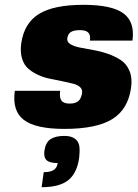

<svg xmlns="http://www.w3.org/2000/svg" viewBox="-20 -530 577 804"><path d="M261.7 -369.1Q259.8 -354.5 274.7 -345.2Q289.6 -335.9 314.9 -330.8Q340.3 -325.7 371.3 -320.3Q402.3 -314.9 432.4 -304.4Q462.4 -293.9 486.3 -278.1Q510.3 -262.2 522.5 -232.4Q534.7 -202.6 528.8 -162.1Q516.1 -71.8 449.7 -31Q383.3 9.8 249.5 9.8Q128.9 9.8 79.6 -28.1Q30.3 -65.9 42 -149.9H231.9Q228 -121.6 237.3 -108.9Q246.6 -96.2 271.5 -96.2Q295.9 -96.2 308.1 -106.7Q320.3 -117.2 323.7 -141.1Q325.7 -155.8 314.9 -165.5Q304.2 -175.3 284.9 -179.9Q265.6 -184.6 240.7 -189.9Q215.8 -195.3 189.9 -200.2Q164.1 -205.1 140.1 -216.1Q116.2 -227.1 98.4 -242.4Q80.6 -257.8 72.3 -284.9Q64 -312 68.8 -348.1Q81.1 -433.1 142.8 -471.4Q204.6 -509.8 329.6 -509.8Q448.2 -509.8 496.8 -474.1Q545.4 -438.5 534.7 -359.9H356.4Q359.9 -382.8 349.9 -393.3Q339.8 -403.8 314.9 -403.8Q289.1 -403.8 276.6 -395.8Q264.2 -387.7 261.7 -369.1ZM249.5 39.1Q278.8 39.1 294.7 51.5Q310.5 64 312.5 84.5Q314.5 105 311.5 130.9Q302.2 195.8 265.4 224.9Q228.5 253.9 154.3 253.9L163.1 190.9Q190.9 190.9 204.8 181.9Q218.8 172.9 221.7 152.8Q188 152.8 175 140.6Q162.1 128.4 166 101.1Q170.9 66.4 191.7 52.7Q212.4 39.1 249.5 39.1Z"/></svg>

Font: Fivo Sans Black
Style: Regular
Weight: 900
Designer: Alexander Slobzheninov
Foundry: Alexander Slobzheninov
Version: 1.0